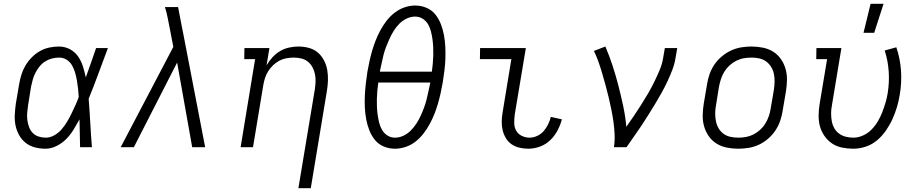

<svg xmlns="http://www.w3.org/2000/svg" viewBox="-20 -772 4840 1007"><path d="M219 8Q190 8 163 1Q136 -6 115 -22.5Q94 -39 80.5 -63Q67 -87 61.5 -114Q56 -141 57.5 -170Q59 -199 63 -228L80 -328Q84 -353 91.5 -378Q99 -403 112.5 -426.5Q126 -450 145.5 -470Q165 -490 188.5 -503.5Q212 -517 238 -522.5Q264 -528 289 -528Q320 -528 346.5 -514Q373 -500 389.5 -476Q406 -452 415 -423.5Q424 -395 430 -366Q444 -405 457.5 -443.5Q471 -482 484 -520H546Q521 -454 496.5 -387Q472 -320 445 -254Q450 -191 453.5 -127Q457 -63 462 0H400Q399 -37 398.5 -73.5Q398 -110 397 -146Q382 -119 366 -92.5Q350 -66 328 -43.5Q306 -21 277 -6.5Q248 8 219 8ZM220 -50Q243 -50 265 -62.5Q287 -75 303 -93.5Q319 -112 331.5 -133Q344 -154 354.5 -175.5Q365 -197 375 -219Q385 -241 393 -263Q392 -285 389.5 -306.5Q387 -328 383.5 -349Q380 -370 374 -390.5Q368 -411 358 -429Q348 -447 330 -458.5Q312 -470 290 -470Q271 -470 252 -465Q233 -460 216.5 -449.5Q200 -439 187.5 -423.5Q175 -408 166 -390.5Q157 -373 152 -355Q147 -337 143 -318L127 -218Q124 -199 122.5 -179.5Q121 -160 123.5 -141.5Q126 -123 132.5 -105.5Q139 -88 151.5 -75Q164 -62 182 -56Q200 -50 220 -50Z M613 0 889 -526 871 -620Q865 -649 859.5 -678Q854 -707 845 -735H914L934 -631L941 -596L1056 0H988L909 -444L682 0Z M1545 215 1631 -302Q1634 -322 1635 -342.5Q1636 -363 1632 -382.5Q1628 -402 1619 -419Q1610 -436 1595.5 -448Q1581 -460 1561.5 -465Q1542 -470 1522 -470Q1503 -470 1483 -466.5Q1463 -463 1445 -453.5Q1427 -444 1412.5 -430Q1398 -416 1387 -399Q1376 -382 1370 -363Q1364 -344 1361 -326L1307 0H1242L1318 -462H1261L1262 -520H1393L1378 -429Q1391 -452 1409 -471.5Q1427 -491 1449 -504Q1471 -517 1496 -522.5Q1521 -528 1545 -528Q1574 -528 1601 -520.5Q1628 -513 1647.5 -496Q1667 -479 1679.5 -455Q1692 -431 1696.5 -404Q1701 -377 1700 -349Q1699 -321 1694 -292L1610 215Z M2052 8Q2020 8 1992 -4Q1964 -16 1946 -38.5Q1928 -61 1917 -89Q1906 -117 1900.5 -147Q1895 -177 1893.5 -208Q1892 -239 1893.5 -270Q1895 -301 1898.5 -332.5Q1902 -364 1907 -396Q1912 -424 1918 -451.5Q1924 -479 1932 -506.5Q1940 -534 1950.5 -560.5Q1961 -587 1975 -613Q1989 -639 2007.5 -663Q2026 -687 2050 -705.5Q2074 -724 2102 -733.5Q2130 -743 2157 -743Q2189 -743 2217 -731Q2245 -719 2263 -696.5Q2281 -674 2292 -646Q2303 -618 2308.5 -588Q2314 -558 2315.5 -527Q2317 -496 2316 -465Q2315 -434 2311 -402.5Q2307 -371 2302 -339Q2297 -311 2291 -283.5Q2285 -256 2277 -228.5Q2269 -201 2258.5 -174.5Q2248 -148 2234 -122Q2220 -96 2201.5 -72Q2183 -48 2159.5 -29.5Q2136 -11 2107.5 -1.5Q2079 8 2052 8ZM2245 -396Q2248 -418 2250 -439.5Q2252 -461 2252.5 -482.5Q2253 -504 2252 -525.5Q2251 -547 2248 -567.5Q2245 -588 2240 -608Q2235 -628 2224.5 -645.5Q2214 -663 2196.5 -674Q2179 -685 2157 -685Q2135 -685 2113.5 -675Q2092 -665 2075 -648Q2058 -631 2045.5 -611Q2033 -591 2023.5 -570Q2014 -549 2005.5 -527.5Q1997 -506 1991.5 -484Q1986 -462 1981.5 -440Q1977 -418 1972 -396ZM2052 -50Q2074 -50 2095.5 -60Q2117 -70 2134 -87Q2151 -104 2164 -124Q2177 -144 2186.5 -165Q2196 -186 2204 -207.5Q2212 -229 2217.5 -251Q2223 -273 2227.5 -295Q2232 -317 2237 -339H1964Q1961 -317 1959 -295.5Q1957 -274 1956.5 -252.5Q1956 -231 1957 -209.5Q1958 -188 1961 -167.5Q1964 -147 1969 -127Q1974 -107 1984.5 -89.5Q1995 -72 2012.5 -61Q2030 -50 2052 -50Z M2751 8Q2727 8 2704 2.5Q2681 -3 2663 -15.5Q2645 -28 2633.5 -47Q2622 -66 2616.5 -88.5Q2611 -111 2611.5 -134.5Q2612 -158 2616 -182L2662 -462H2497L2498 -520H2738L2680 -173Q2677 -151 2677 -128.5Q2677 -106 2686.5 -88Q2696 -70 2715.5 -60Q2735 -50 2757 -50Q2777 -50 2797 -59Q2817 -68 2831 -84Q2845 -100 2854.5 -119.5Q2864 -139 2869 -159L2927 -146Q2919 -116 2904 -87.5Q2889 -59 2865.5 -36.5Q2842 -14 2811.5 -3Q2781 8 2751 8Z M3200 0Q3205 -34 3203.5 -67.5Q3202 -101 3197.5 -133Q3193 -165 3186.5 -197Q3180 -229 3172.5 -260.5Q3165 -292 3156.5 -323Q3148 -354 3139 -385Q3130 -416 3119.5 -446Q3109 -476 3095 -505L3155 -528Q3176 -479 3193 -427Q3210 -375 3223.5 -322.5Q3237 -270 3248.5 -216Q3260 -162 3265 -107Q3285 -135 3304.5 -164Q3324 -193 3342.5 -222Q3361 -251 3378.5 -281Q3396 -311 3411 -341.5Q3426 -372 3439.5 -404Q3453 -436 3458 -468L3467 -520H3532L3523 -468Q3518 -436 3506 -405Q3494 -374 3480 -344Q3466 -314 3449.5 -284.5Q3433 -255 3415.5 -226Q3398 -197 3380 -168.5Q3362 -140 3343.5 -112Q3325 -84 3305 -56Q3285 -28 3266 0Z M3852 8Q3821 8 3791.5 2Q3762 -4 3738 -19Q3714 -34 3697.5 -57.5Q3681 -81 3673 -109Q3665 -137 3665.5 -167Q3666 -197 3671 -228L3688 -328Q3692 -355 3701 -381.5Q3710 -408 3726 -432Q3742 -456 3765 -475.5Q3788 -495 3814 -507Q3840 -519 3867 -523.5Q3894 -528 3921 -528Q3952 -528 3981.5 -522Q4011 -516 4035 -501Q4059 -486 4075.5 -462.5Q4092 -439 4100 -411Q4108 -383 4107.5 -353Q4107 -323 4102 -292L4085 -192Q4081 -165 4072 -138.5Q4063 -112 4047 -88Q4031 -64 4008.5 -44.5Q3986 -25 3960 -13Q3934 -1 3906.5 3.5Q3879 8 3852 8ZM3852 -50Q3872 -50 3892 -53.5Q3912 -57 3931 -66.5Q3950 -76 3966.5 -91Q3983 -106 3994 -124Q4005 -142 4012 -162Q4019 -182 4022 -202L4039 -302Q4042 -323 4042.5 -343.5Q4043 -364 4039 -384Q4035 -404 4024.5 -421Q4014 -438 3998.5 -449.5Q3983 -461 3963 -465.5Q3943 -470 3922 -470Q3902 -470 3881.5 -466.5Q3861 -463 3842 -453.5Q3823 -444 3806.5 -429Q3790 -414 3779 -396Q3768 -378 3761.5 -358Q3755 -338 3751 -318L3735 -218Q3731 -197 3731 -176.5Q3731 -156 3735 -136Q3739 -116 3749 -99Q3759 -82 3774.5 -70.5Q3790 -59 3810.5 -54.5Q3831 -50 3852 -50Z M4456 8Q4425 8 4396 2Q4367 -4 4344 -19.5Q4321 -35 4304.5 -58.5Q4288 -82 4280.5 -109.5Q4273 -137 4273.5 -167.5Q4274 -198 4279 -228L4318 -462H4261L4262 -520H4393L4343 -218Q4339 -198 4339 -177Q4339 -156 4342.5 -136.5Q4346 -117 4355.5 -100Q4365 -83 4380.5 -71.5Q4396 -60 4415.5 -55Q4435 -50 4456 -50Q4481 -50 4506.5 -61.5Q4532 -73 4551 -92.5Q4570 -112 4584 -135.5Q4598 -159 4607.5 -184Q4617 -209 4624.5 -234Q4632 -259 4636 -285Q4645 -342 4641 -398.5Q4637 -455 4620 -507L4681 -524Q4701 -466 4705.5 -403Q4710 -340 4699 -275Q4694 -243 4684.5 -211Q4675 -179 4661 -148Q4647 -117 4627 -88Q4607 -59 4580.5 -36.5Q4554 -14 4521 -3Q4488 8 4456 8ZM4509 -600 4546 -752H4614L4565 -600Z"/></svg>

Font: Iosevka HT Light Extended
Style: Italic
Weight: 300
Width: 7
Italic angle: -9°
Monospace: yes
Designer: Belleve Invis
Foundry: Belleve Invis
Version: Version 32.3.0; ttfautohint (v1.8.4)